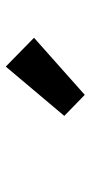

<svg xmlns="http://www.w3.org/2000/svg" viewBox="156 -1120 314 666"><g transform="rotate(-90 313.0 -787.0)"><path d="M244 -721 415 -924 515 -826 317 -650Z"/></g></svg>

Font: SpoqaHanSansJP-Bold
Style: Regular
Weight: 700
Designer: [Source Han Sans]
Ryoko NISHIZUKA  (kana & ideographs); Paul D. Hunt (Latin, Greek & Cyrillic); Wenlong ZHANG  (bopomofo
Foundry: Spoqa (http://bi.spoqa.com)
Version: Version 1.002.20150607